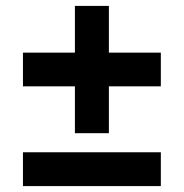

<svg xmlns="http://www.w3.org/2000/svg" viewBox="-20 -630 622 650"><path d="M233.6 -179.1V-337.7H57.7V-451.8H233.6V-610H348.6V-451.8H524.5V-337.7H348.6V-179.1ZM57.7 0V-114.5H524.5V0Z"/></svg>

Font: Spartan
Style: Bold
Weight: 700
Designer: Matt Bailey, Mirko Velimirovic
Foundry: Matt Bailey
Version: Version 1.005